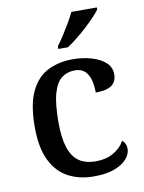

<svg xmlns="http://www.w3.org/2000/svg" viewBox="-87 -827 675 898"><g transform="rotate(-10 251.0 -378.0)"><path d="M286 10Q218 10 165.5 -17.5Q113 -45 83 -105.5Q53 -166 53 -265Q53 -373 83 -434.5Q113 -496 165 -521.5Q217 -547 282 -547Q330 -547 371 -535Q412 -523 437 -500.5Q462 -478 462 -444Q462 -422 452 -406.5Q442 -391 420.5 -383Q399 -375 362 -375Q362 -408 355 -434.5Q348 -461 331 -477.5Q314 -494 283 -494Q247 -494 220.5 -474Q194 -454 180 -404.5Q166 -355 166 -266Q166 -196 180.5 -149.5Q195 -103 226 -80.5Q257 -58 308 -58Q356 -58 391.5 -78.5Q427 -99 444 -131Q453 -125 458 -114.5Q463 -104 463 -90Q463 -66 443.5 -43Q424 -20 385 -5Q346 10 286 10ZM225 -619Q240 -638 256.5 -664Q273 -690 289 -717Q305 -744 315 -766H436V-756Q427 -743 408 -723Q389 -703 365 -681Q341 -659 316.5 -639.5Q292 -620 271 -606H225Z"/></g></svg>

Font: Noto Serif Gujarati Medium
Style: Regular
Weight: 500
Version: Version 2.102